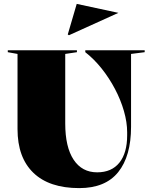

<svg xmlns="http://www.w3.org/2000/svg" viewBox="-20 -966 773 986"><path d="M387 0Q233 0 151.5 -78.5Q70 -157 70 -303V-689L20 -698V-708H375V-698L315 -689V-332Q315 -211 358 -146Q401 -81 479 -81Q553 -81 593 -130.5Q633 -180 633 -271V-287Q633 -338 616.5 -395.5Q600 -453 570.5 -509Q541 -565 502 -614Q463 -663 418 -698V-708H723V-698L653 -689V-315Q653 -164 587 -82Q521 0 387 0ZM334 -785 328 -789 374 -946 588 -900Z"/></svg>

Font: Kalnia Thin
Style: Regular
Weight: 100
Version: Version 1.105